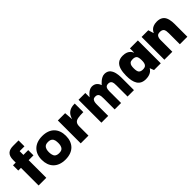

<svg xmlns="http://www.w3.org/2000/svg" viewBox="169 -1518 2456 2456"><g transform="rotate(-45 1397.5 -289.5)"><path d="M208 0V-319H295V-414H208V-482H295V-589H199C119 -589 69 -558 69 -459V-414H20V-319H69V0Z M548 10C692 10 766 -76 766 -202C766 -330 691 -415 548 -415C405 -415 327 -328 329 -202C329 -81 400 10 548 10ZM548 -106C499 -106 476 -128 469 -160C465 -175 463 -191 463 -207C463 -240 468 -273 493 -294C505 -304 523 -309 548 -309C597 -309 619 -286 627 -255C630 -240 632 -224 632 -207C632 -175 627 -141 603 -121C591 -111 573 -106 548 -106Z M971 0V-165C971 -222 995 -245 1042 -253C1065 -257 1094 -259 1127 -259H1137V-414H1128C1059 -414 1018 -386 995 -350C984 -331 976 -313 972 -296L963 -414H831V0Z M1328 0V-199C1328 -226 1329 -257 1345 -277C1353 -287 1367 -292 1386 -292C1426 -292 1439 -268 1443 -240C1444 -225 1445 -212 1445 -199V0H1561V-198C1561 -201 1561 -203 1561 -206C1561 -209 1561 -212 1561 -215C1563 -258 1571 -292 1619 -292C1659 -292 1672 -268 1676 -240C1677 -225 1678 -212 1678 -199V0H1794V-198C1794 -238 1796 -302 1770 -355C1753 -390 1723 -414 1672 -414C1609 -414 1549 -338 1549 -338H1547C1532 -381 1502 -414 1445 -414C1382 -414 1330 -338 1330 -338H1328V-414H1205V0Z M2003 10C2055 10 2088 -6 2108 -23C2124 -38 2137 -56 2133 -56H2135L2157 0H2279V-414H2135V-338H2133C2133 -338 2125 -359 2109 -376C2090 -396 2058 -414 2003 -414C1928 -414 1886 -377 1867 -313C1858 -281 1853 -243 1853 -200C1853 -71 1890 10 2003 10ZM2062 -105C2017 -105 1998 -125 1993 -154C1990 -168 1989 -183 1989 -199C1989 -231 1992 -261 2013 -279C2023 -288 2039 -292 2062 -292C2107 -292 2126 -273 2131 -245C2134 -230 2135 -215 2135 -199C2135 -168 2132 -137 2112 -119C2101 -110 2085 -105 2062 -105Z M2488 0V-199C2488 -228 2489 -258 2508 -278C2517 -287 2533 -292 2555 -292C2600 -292 2616 -270 2621 -242C2623 -228 2624 -214 2624 -199V0H2760V-198C2760 -240 2763 -306 2735 -357C2715 -391 2680 -414 2620 -414C2567 -414 2534 -396 2515 -376C2499 -359 2490 -338 2490 -338H2488L2465 -412H2344V0Z"/></g></svg>

Font: OSH Darker Grotesque Black
Style: Regular
Weight: 900
Designer: Gabriel Lam
Foundry: TypeRant
Version: Version 1.000;Glyphs 3.1.1 (3148)